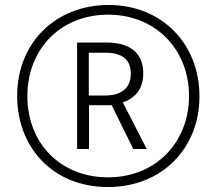

<svg xmlns="http://www.w3.org/2000/svg" viewBox="-20 -743 870 772"><path d="M414 9C630 9 782 -145 782 -356C782 -563 635 -723 416 -723C209 -723 49 -576 49 -357C49 -153 190 9 414 9ZM414 -30C223 -30 90 -167 90 -357C90 -544 222 -684 415 -684C607 -684 740 -543 740 -357C740 -174 610 -30 414 -30ZM290 -144H338V-320H429L516 -144H570L474 -331C523 -349 556 -384 556 -448C556 -533 499 -572 408 -572H290ZM403 -359H337V-531H404C468 -531 506 -506 506 -447C506 -385 463 -359 403 -359Z"/></svg>

Font: Noto Sans Gujarati ExtraCondensed Light
Style: Regular
Weight: 300
Width: 2
Designer: Jelle Bosma - Monotype Design Team, Universal Thirst
Foundry: Monotype Imaging Inc.
Version: Version 2.106